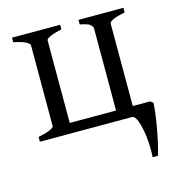

<svg xmlns="http://www.w3.org/2000/svg" viewBox="-98 -538 743 809"><g transform="rotate(-15 273.5 -134.0)"><path d="M237 -454V-434Q205 -427 187 -419Q169 -411 169 -404V-44H371V-403Q371 -409 362.5 -418Q354 -427 317 -434V-454H513V-434Q444 -420 444 -403V-44H520L532 -34Q530 0 523 44Q516 88 507.5 127Q499 166 492 186H469Q472 141 467 98.5Q462 56 452 28Q442 0 429 0H27V-21Q96 -35 96 -51V-403Q96 -409 79.5 -418Q63 -427 27 -434V-454Z"/></g></svg>

Font: ChillKai
Style: Regular
Weight: 400
Designer: ChillType
Foundry: 寒蝉字型
Version: Version 2.000